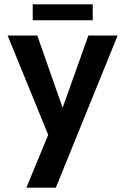

<svg xmlns="http://www.w3.org/2000/svg" viewBox="-20 -656 575 880"><path d="M201 -38 15 -493H151L267 -162L385 -493H519L236 204H101ZM130 -636H405V-563H130Z"/></svg>

Font: Hanken Grotesk
Style: Bold
Weight: 700
Designer: Alfredo Marco Pradil
Foundry: Hanken Design Co.
Version: Version 3.014